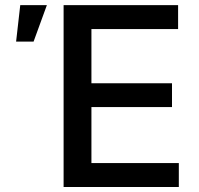

<svg xmlns="http://www.w3.org/2000/svg" viewBox="-20 -748 797 768"><path d="M234.4 0V-727.5H692.4V-631.8H345.7V-415H668V-319.8H345.7V-95.7H695.3V0ZM44.4 -581.5 61 -727.5H167.5L114.3 -581.5Z"/></svg>

Font: Inter Medium
Style: Regular
Weight: 500
Designer: Rasmus Andersson
Foundry: rsms
Version: Version 4.001;git-9221beed3